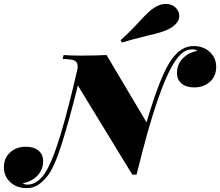

<svg xmlns="http://www.w3.org/2000/svg" viewBox="-102 -890 1128 984"><path d="M1006 -547Q1006 -500 974 -471Q942 -442 894 -442Q853 -442 829 -461.5Q805 -481 805 -516Q805 -560 834.5 -590.5Q864 -621 909 -629Q901 -637 884 -637Q857 -637 837.5 -622.5Q818 -608 799 -582Q755 -519 705.5 -376Q656 -233 598 5H576L297 -452Q253 -274 214.5 -152.5Q176 -31 142 11Q118 41 93.5 57.5Q69 74 35 74Q-17 74 -49.5 43.5Q-82 13 -82 -33Q-82 -80 -50 -109Q-18 -138 30 -138Q71 -138 95 -118.5Q119 -99 119 -64Q119 -20 89.5 10.5Q60 41 15 49Q22 56 40 56Q64 56 86.5 41Q109 26 126 1Q164 -55 206 -192.5Q248 -330 296 -541Q297 -561 290.5 -570.5Q284 -580 268 -583.5Q252 -587 219 -588L224 -608Q256 -605 313 -605Q387 -605 444 -608L649 -263Q723 -515 781 -590Q829 -654 889 -654Q941 -654 973.5 -623.5Q1006 -593 1006 -547ZM611 -778Q640 -810 659.5 -828Q679 -846 702 -858Q724 -870 748 -870Q767 -870 783.5 -861.5Q800 -853 810 -835Q817 -822 817 -808Q817 -789 803 -772Q789 -755 765 -742Q731 -724 657 -708Q567 -686 523 -672L516 -684Q550 -714 577 -742.5Q604 -771 611 -778Z"/></svg>

Font: Playfair Display SC Black
Style: Italic
Weight: 900
Italic angle: -14°
Designer: Claus Eggers Sørensen
Foundry: Claus Eggers Sørensen
Version: Version 1.200; ttfautohint (v1.6)